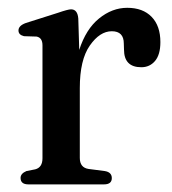

<svg xmlns="http://www.w3.org/2000/svg" viewBox="-20 -484 452 504"><path d="M185.5 -435.5 188 -353Q205.5 -407.5 240 -435.5Q274.5 -463.5 314 -463.5Q355 -463.5 378 -439.8Q401 -416 401 -373.5Q401 -340.5 387 -324Q373 -307.5 351 -307.5Q305.5 -307.5 305.5 -354L305 -369.5Q305 -402 273.5 -402Q242 -402 215.8 -364.5Q189.5 -327 189.5 -253V-69.5Q189.5 -44 212.5 -40.5L255 -35Q273.5 -32 273.5 -16.5Q273.5 0 253 0H54.5Q34 0 34 -17Q34 -28.5 49.5 -35L72.5 -39.5Q91.5 -44.5 91.5 -68.5V-365Q91.5 -385 76 -388L43 -389Q28.5 -392.5 28.5 -404Q28.5 -416.5 47.5 -423.5L132.5 -450.5Q158.5 -459.5 166.5 -459.5Q183.5 -459.5 185.5 -435.5Z"/></svg>

Font: Fraunces 72pt Soft
Style: Regular
Weight: 400
Version: Version 1.000;[b76b70a41]